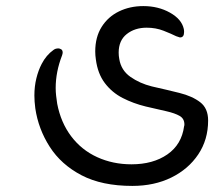

<svg xmlns="http://www.w3.org/2000/svg" viewBox="-20 -397 715 631"><path d="M479 -113Q528 -102 570 -91.5Q612 -81 638 -61Q664 -41 664 -1Q664 62 631.5 110.5Q599 159 543 186.5Q487 214 415 214Q315 214 248 179Q181 144 143.5 85.5Q106 27 96 -41Q93 -64 93 -83Q93 -113 99.5 -139.5Q106 -166 117 -187Q132 -216 156 -233Q160 -236 164 -237Q168 -238 171 -238Q176 -238 181 -235Q186 -232 186 -224Q186 -223 185.5 -220.5Q185 -218 184 -215Q163 -161 163 -108Q163 -95 164.5 -82Q166 -69 168 -56Q180 6 214 51Q248 96 299.5 119.5Q351 143 412 143Q483 143 530 110.5Q577 78 585 18Q586 16 586 12Q586 -7 570.5 -16Q555 -25 526.5 -31.5Q498 -38 459 -47Q418 -57 383 -75Q348 -93 324.5 -124Q301 -155 295 -202Q294 -209 293.5 -215Q293 -221 293 -228Q293 -275 314 -308.5Q335 -342 371 -359.5Q407 -377 451 -377Q500 -377 538.5 -355.5Q577 -334 584 -302Q585 -298 585 -292Q585 -274 572 -274Q570 -274 566.5 -275.5Q563 -277 559 -278Q543 -286 517.5 -296Q492 -306 462 -306Q423 -306 396.5 -285Q370 -264 370 -224Q370 -219 370.5 -213.5Q371 -208 372 -203Q378 -166 408.5 -144.5Q439 -123 479 -113Z"/></svg>

Font: Zain
Style: Italic
Weight: 400
Italic angle: -10°
Designer: Zain,Boutros
Foundry: Mobile Telecommunications Company (Zain), 2024
Version: Version 1.51; ttfautohint (v1.8.4)